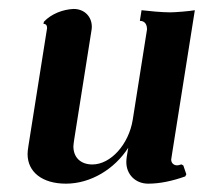

<svg xmlns="http://www.w3.org/2000/svg" viewBox="-20 -416 467 440"><path d="M43.2 -63C43.2 -21.7 76.9 4.9 131.1 4.9C188.2 4.9 242.7 -28.8 273.9 -77.4C270.3 -57.4 269.5 -51 269.5 -44.4C269.5 -16.4 290.3 4.9 319.6 4.9C347.2 4.9 375.7 -1.5 404.5 -11.7L407 -16.6L400.1 -36.9L395.5 -39.3C390.9 -37.6 388.7 -37.1 385.7 -37.1C377.9 -37.1 372.3 -42.7 372.3 -50.3C372.3 -51.3 373.3 -56.9 374.5 -64.7L426.5 -392.6C414.6 -390.4 381.6 -387.7 370.1 -387.7C351.1 -387.7 320.8 -390.6 304.4 -392.6L300.5 -368.2C311.3 -368.2 316.9 -360.8 316.9 -348.6L284.2 -141.6C275.1 -85 233.6 -39.1 191.7 -39.1C164.8 -39.1 148.2 -55.2 148.2 -80.6C148.2 -83.7 149.2 -89.8 150.1 -96.7L189.7 -346.7C190.2 -349.4 190.4 -352.1 190.4 -354.7C190.4 -378.2 173.3 -395.5 148.7 -395.5C125 -394.5 98.1 -384.8 80.6 -366.2L79.6 -361.3C85.4 -361.3 87.9 -357.9 87.9 -351.6L45.2 -82C43.9 -74.5 43.2 -67.1 43.2 -63Z"/></svg>

Font: RisaltypS01
Style: Medium
Weight: 500
Italic angle: -9°
Designer: gluk
Foundry: gluk
Version: Version 0.24